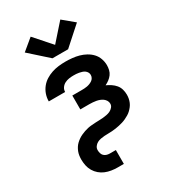

<svg xmlns="http://www.w3.org/2000/svg" viewBox="-234 -885 1069 1211"><g transform="rotate(-30 300.0 -279.5)"><path d="M255 215Q233 215 210.5 211.5Q188 208 167.5 199.5Q147 191 130 176.5Q113 162 101.5 142.5Q90 123 85.5 101Q81 79 81 57Q81 43 83 29Q85 15 90 2Q95 -11 102.5 -23Q110 -35 120 -44.5Q130 -54 141.5 -62Q153 -70 166 -76Q179 -82 192 -86.5Q205 -91 219 -94Q233 -97 247 -98Q261 -99 275 -100Q289 -101 303 -101Q317 -101 330.5 -102.5Q344 -104 358 -106.5Q372 -109 384.5 -115Q397 -121 406.5 -132Q416 -143 416 -157Q416 -170 409.5 -180.5Q403 -191 393.5 -198Q384 -205 372 -209.5Q360 -214 348.5 -216Q337 -218 324.5 -219Q312 -220 300 -220H234V-321H300Q311 -321 321.5 -321.5Q332 -322 342.5 -324Q353 -326 363 -330Q373 -334 381.5 -340Q390 -346 395 -355.5Q400 -365 400 -376Q400 -376 400 -376Q400 -376 400 -376Q400 -386 395 -395Q390 -404 381.5 -410Q373 -416 363 -419Q353 -422 343 -424Q333 -426 323 -426.5Q313 -427 303 -427Q286 -427 270 -424.5Q254 -422 239.5 -414.5Q225 -407 215.5 -393.5Q206 -380 206 -363Q206 -363 206 -363Q206 -363 206 -363H87Q87 -363 87 -363.5Q87 -364 87 -365Q87 -390 95.5 -414.5Q104 -439 120 -459Q136 -479 157.5 -492.5Q179 -506 203 -514Q227 -522 252 -525Q277 -528 303 -528Q327 -528 352 -525.5Q377 -523 400.5 -516.5Q424 -510 446 -498Q468 -486 485 -468Q502 -450 510.5 -426Q519 -402 519 -378Q519 -361 515 -344Q511 -327 501 -313.5Q491 -300 477 -289.5Q463 -279 448 -272Q466 -264 482.5 -253Q499 -242 511.5 -227Q524 -212 529.5 -193Q535 -174 535 -154Q535 -140 532.5 -126.5Q530 -113 524.5 -100Q519 -87 510.5 -76Q502 -65 492 -55.5Q482 -46 470 -39Q458 -32 445.5 -26Q433 -20 419.5 -16Q406 -12 392.5 -9Q379 -6 365.5 -4Q352 -2 338 -1Q324 0 310 0Q296 0 282.5 1Q269 2 255 4.5Q241 7 229 13.5Q217 20 208.5 31.5Q200 43 200 57Q200 68 203 79.5Q206 91 214 99Q222 107 233 110.5Q244 114 255 114H300V215ZM243 -587 110 -706 192 -774 300 -652 408 -774 490 -706 357 -587Z"/></g></svg>

Font: Zed Sans Extended
Style: Bold
Weight: 700
Width: 7
Designer: Belleve Invis
Foundry: Belleve Invis
Version: Version 1.0.0; ttfautohint (v1.8.4)